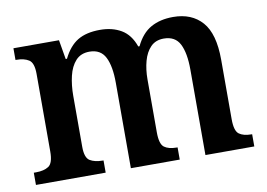

<svg xmlns="http://www.w3.org/2000/svg" viewBox="-64 -645 1032 743"><g transform="rotate(-10 452.0 -274.0)"><path d="M21 0V-48H30Q61 -48 79.5 -60Q98 -72 98 -118V-423Q98 -466 79.5 -478Q61 -490 30 -490H27V-536H206L219 -460H224Q247 -507 281 -527.5Q315 -548 369 -548Q417 -548 452 -527.5Q487 -507 504 -459H509Q532 -507 568.5 -527.5Q605 -548 656 -548Q729 -548 770 -501.5Q811 -455 811 -353V-119Q811 -73 828 -60.5Q845 -48 876 -48H879V0H687V-336Q687 -401 669 -436.5Q651 -472 606 -472Q574 -472 554.5 -452Q535 -432 526 -399Q517 -366 517 -327V-119Q517 -73 534 -60.5Q551 -48 582 -48H586V0H394V-336Q394 -401 376 -436.5Q358 -472 314 -472Q280 -472 260 -450Q240 -428 231.5 -392Q223 -356 223 -314V-114Q223 -71 242 -59.5Q261 -48 292 -48H295V0Z"/></g></svg>

Font: Noto Serif Georgian SemiCondensed SemiBold
Style: Regular
Weight: 600
Width: 4
Designer: Monotype Design Team, Akaki Razmadze
Foundry: Google LLC
Version: Version 2.003; ttfautohint (v1.8.4.7-5d5b)